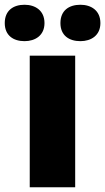

<svg xmlns="http://www.w3.org/2000/svg" viewBox="-58 -787 442 807"><path d="M-38 -690C-38 -638 -2 -614 45 -614C90 -614 129 -638 129 -690C129 -743 90 -767 45 -767C-2 -767 -38 -743 -38 -690ZM196 -690C196 -638 232 -614 280 -614C325 -614 364 -638 364 -690C364 -743 325 -767 280 -767C232 -767 196 -743 196 -690ZM258 0V-553H67V0Z"/></svg>

Font: Noto Sans Canadian Aboriginal Black
Style: Regular
Weight: 900
Designer: Monotype Design Team, Typotheque's Kevin King
Foundry: Monotype Imaging Inc.
Version: Version 2.004